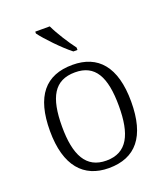

<svg xmlns="http://www.w3.org/2000/svg" viewBox="-142 -863 839 971"><g transform="rotate(-20 278.0 -378.0)"><path d="M309 -606H331V-619C302 -657 261 -721 240 -766H162V-756C187 -721 262 -642 309 -606ZM277 10C421 10 497 -80 497 -268C497 -457 417 -544 281 -544C135 -544 60 -455 60 -268C60 -80 142 10 277 10ZM278 -30C169 -30 125 -115 125 -268C125 -425 168 -504 280 -504C387 -504 431 -427 431 -268C431 -118 391 -30 278 -30Z"/></g></svg>

Font: Noto Serif Ethiopic Light
Style: Regular
Weight: 300
Designer: Monotype Design Team
Foundry: Monotype Imaging Inc.
Version: Version 2.102